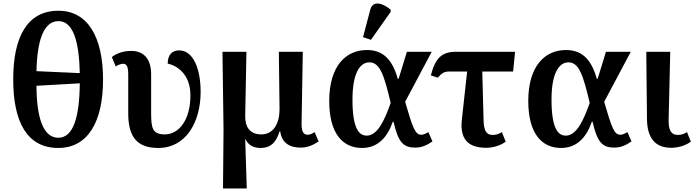

<svg xmlns="http://www.w3.org/2000/svg" viewBox="-20 -830 3949 1090"><path d="M311 10C478 10 565 -137 565 -378C565 -620 478 -769 312 -769C134 -769 55 -620 55 -379C55 -137 134 10 311 10ZM433 -415 187 -426C191 -599 227 -710 312 -710C394 -710 429 -599 433 -415ZM311 -48C224 -48 188 -164 187 -343L433 -357C431 -164 396 -48 311 -48Z M879 10C1035 10 1119 -136 1119 -308C1119 -444 1075 -544 997 -544C959 -544 932 -520 932 -469C983 -458 1061 -411 1061 -289C1061 -145 993 -67 916 -67C844 -67 838 -104 838 -192V-408C838 -500 792 -541 725 -541C678 -541 640 -526 615 -506L637 -453C652 -462 667 -468 679 -468C698 -468 708 -454 708 -407V-186C708 -47 763 10 879 10Z M1246 240H1381L1372 -39H1374C1390 -6 1419 10 1458 10C1522 10 1549 -27 1567 -84H1571C1580 -16 1627 8 1687 8C1728 8 1760 -8 1789 -27L1766 -80C1753 -71 1739 -65 1727 -65C1706 -65 1692 -78 1692 -126L1699 -536H1563L1567 -210C1567 -130 1533 -67 1464 -67C1398 -67 1371 -110 1372 -172L1379 -536H1243L1249 -94Z M2086 -604 2198 -763V-775C2150 -815 2096 -828 2082 -775L2041 -619ZM2035 10C2125 10 2179 -50 2210 -139H2214C2241 -21 2270 8 2338 8C2380 8 2411 -11 2435 -27L2412 -80C2396 -71 2384 -65 2372 -65C2337 -65 2323 -104 2280 -252L2431 -536H2290L2243 -383H2238C2204 -505 2144 -546 2063 -546C1940 -546 1849 -451 1849 -257C1849 -65 1931 10 2035 10ZM2062 -60C2016 -60 1981 -104 1981 -265C1981 -414 2023 -476 2077 -476C2139 -476 2161 -399 2198 -246C2166 -156 2126 -60 2062 -60Z M2740 9C2786 9 2828 -8 2851 -26L2829 -80C2814 -71 2800 -64 2778 -64C2735 -64 2726 -97 2725 -156L2718 -424H2893L2904 -536H2568C2488 -536 2451 -500 2426 -402L2465 -389C2490 -417 2504 -424 2530 -424H2632L2602 -151C2590 -43 2635 9 2740 9Z M3165 10C3255 10 3309 -50 3340 -139H3344C3371 -21 3400 8 3468 8C3510 8 3541 -11 3565 -27L3542 -80C3526 -71 3514 -65 3502 -65C3467 -65 3453 -104 3410 -252L3561 -536H3420L3373 -383H3368C3334 -505 3274 -546 3193 -546C3070 -546 2979 -451 2979 -257C2979 -65 3061 10 3165 10ZM3192 -60C3146 -60 3111 -104 3111 -265C3111 -414 3153 -476 3207 -476C3269 -476 3291 -399 3328 -246C3296 -156 3256 -60 3192 -60Z M3791 9C3837 9 3879 -8 3902 -26L3880 -80C3866 -71 3851 -64 3829 -64C3786 -64 3774 -97 3776 -156L3785 -536H3649L3653 -151C3655 -42 3703 9 3791 9Z"/></svg>

Font: Noto Serif SemiBold
Style: Regular
Weight: 600
Designer: Monotype Design Team
Foundry: Monotype Imaging Inc.
Version: Version 2.013